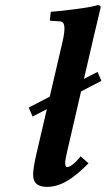

<svg xmlns="http://www.w3.org/2000/svg" viewBox="-20 -718 415 748"><path d="M360 -438 307.1 -410.6 347 -583 372 -688C372 -695 369 -698 360 -698C333 -688 219 -675 178 -672L174 -642C174 -639 175 -637 179 -637L210 -635C223 -635 231 -629 231 -607C231 -596 229.1 -578.8 224 -557L173.8 -341.4L92 -299L107 -264L162.5 -292.8L122 -119C114.8 -88 109 -56 109 -39C109 -21 112 10 163 10C215 10 263 -19 325 -82L294 -109C273 -82 253 -67 242 -67C237 -67 234 -71 234 -83C234 -92 236.6 -105.9 241 -125L295.8 -361.9L375 -403Z"/></svg>

Font: Linux Libertine O
Style: Bold Italic
Weight: 700
Italic angle: -11.5°
Designer: Philipp H. Poll
Foundry: Philipp H. Poll
Version: Version 4.1.0